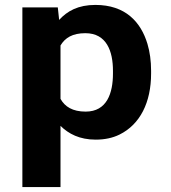

<svg xmlns="http://www.w3.org/2000/svg" viewBox="-20 -558 696 781"><path d="M220.6 -477 215.1 -528H71V203H226.1V-46C258.8 -13.8 303.5 10 369.1 10C405.8 10 438 3.2 465.9 -10.5C550 -51.8 594.6 -141.5 594.6 -259V-270C594.6 -310 589.6 -346.5 579.8 -379.5C553 -468.6 490.2 -538 368 -538C297.8 -538 253.6 -513.2 220.6 -477ZM328.4 -104C275.5 -104 243.7 -124 226.1 -156V-373C244.8 -404.3 274.8 -423 327.3 -423C413.7 -423 439.5 -349.4 439.5 -270V-259C439.5 -179.5 415.2 -104 328.4 -104Z"/></svg>

Font: Asimov
Style: Wid
Weight: 500
Designer: Google
Version: Version 2.000980; 2014